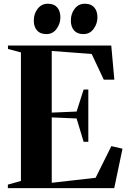

<svg xmlns="http://www.w3.org/2000/svg" viewBox="-20 -980 672 1000"><path d="M89 -37.5V-707L21.5 -725V-743H559.5L575.5 -565H520.5L457.5 -699L249.5 -714.5V-393.5L379 -399L415.5 -513.5H440V-241.5H415.5L379 -363L249.5 -368.5V-28L478 -54L560 -219L618 -205.5L575 0H21V-18.5ZM221 -802.5Q189 -802.5 172.5 -821.8Q156 -841 156 -873Q156 -908.5 176.2 -934.5Q196.5 -960.5 228.5 -960.5H229.5Q262 -960.5 278.2 -941.2Q294.5 -922 294.5 -889.5Q294.5 -857 274.8 -829.8Q255 -802.5 222 -802.5ZM414 -802.5Q382 -802.5 365.5 -821.8Q349 -841 349 -873Q349 -908.5 369 -934.5Q389 -960.5 421.5 -960.5H422.5Q454.5 -960.5 471 -941.2Q487.5 -922 487.5 -889.5Q487.5 -857 467.8 -829.8Q448 -802.5 415 -802.5Z"/></svg>

Font: Merriweather 144pt
Style: Bold
Weight: 700
Version: Version 2.100